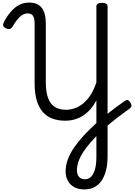

<svg xmlns="http://www.w3.org/2000/svg" viewBox="-20 -994 1046 1492"><path d="M634 478Q590 478 557.5 460.5Q525 443 507.5 411.5Q490 380 490 337Q490 290 507.5 243.5Q525 197 557.5 150Q590 103 632.5 57.5Q675 12 724 -33Q756 -62 793 -92Q830 -122 869.5 -151.5Q909 -181 947 -208Q963 -219 973.5 -216Q984 -213 994 -196Q1003 -182 1001.5 -171Q1000 -160 987 -150Q942 -118 899.5 -85.5Q857 -53 820 -21.5Q783 10 755 38Q717 75 685 111.5Q653 148 629 184Q605 220 591.5 256.5Q578 293 578 329Q578 362 594 380.5Q610 399 641 399Q669 399 688.5 378.5Q708 358 718.5 320Q729 282 729 228V-214Q710 -177 684.5 -147.5Q659 -118 628.5 -97.5Q598 -77 562 -66.5Q526 -56 488 -56Q430 -56 385.5 -73Q341 -90 310.5 -126Q280 -162 264.5 -217Q249 -272 249 -347V-813Q249 -851 236.5 -870.5Q224 -890 196 -890Q176 -890 156 -879Q136 -868 116.5 -844.5Q97 -821 77 -786Q68 -771 54 -768.5Q40 -766 23 -776Q6 -785 4.5 -797Q3 -809 12 -826Q37 -872 66 -905Q95 -938 129.5 -956Q164 -974 206 -974Q273 -974 304.5 -933Q336 -892 336 -813V-355Q336 -280 353.5 -232.5Q371 -185 406 -163Q441 -141 492 -141Q532 -141 568.5 -155.5Q605 -170 635.5 -198Q666 -226 689.5 -265.5Q713 -305 729 -354V-944Q729 -958 740 -965Q751 -972 773 -972Q794 -972 805 -965Q816 -958 816 -944V219Q816 281 804 329Q792 377 769 410.5Q746 444 712 461Q678 478 634 478Z"/></svg>

Font: Playwrite IT Trad
Style: Regular
Weight: 400
Designer: Veronika Burian, José Scaglione
Foundry: TypeTogether
Version: Version 1.002